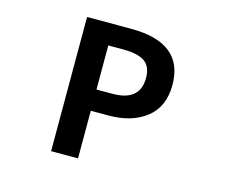

<svg xmlns="http://www.w3.org/2000/svg" viewBox="-103 -881 1206 1023"><g transform="rotate(15 500.0 -370.0)"><path d="M256.8 0V-740.2H500Q790 -740.2 790 -507.8Q790 -386.7 710.4 -324.7Q630.9 -262.7 503.9 -262.7H405.3V0ZM405.3 -379.9H494.1Q644.5 -379.9 644.5 -507.8Q644.5 -570.3 606.4 -596.7Q568.4 -623 489.3 -623H405.3Z"/></g></svg>

Font: GenEi Gothic M Regular
Style: Bold
Weight: 700
Designer: o_tamon (Modified); [Source Han Sans]
Ryoko NISHIZUKA  (kana & ideographs); Paul D. Hunt (Latin, Greek & Cyrillic); Wenl
Version: Version 1.1a;Original Version 1.004